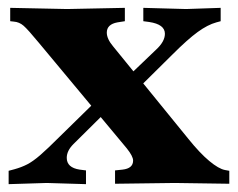

<svg xmlns="http://www.w3.org/2000/svg" viewBox="-20 -466 606 489"><path d="M273 2V-32L292 -34Q319 -37 319 -57Q319 -68 303 -88L79 -357Q51 -391 40 -400.5Q29 -410 15 -411L6 -412V-446L151 -443L298 -446V-412L279 -409Q252 -404 252 -383Q252 -367 268 -348L460 -112Q489 -76 513 -56Q537 -36 553 -33L564 -31V2L425 0ZM2 3V-31L17 -35Q35 -40 49.5 -47.5Q64 -55 82.5 -71Q101 -87 131 -117L229 -213L274 -205L167 -99Q150 -82 150 -64Q150 -39 183 -34L199 -32V3L99 0ZM323 -232 285 -251 377 -339Q400 -360 400 -380Q400 -404 360 -410L345 -412V-446L454 -443L542 -446V-412L531 -409Q509 -403 483.5 -384.5Q458 -366 419 -327Z"/></svg>

Font: Baskervville
Style: Bold
Weight: 700
Version: Version 1.100